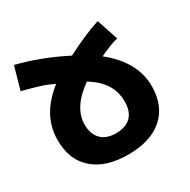

<svg xmlns="http://www.w3.org/2000/svg" viewBox="-150 -788 926 937"><g transform="rotate(-30 313.0 -319.0)"><path d="M443 -468Q578 -360 578 -223Q578 -112 508.5 -51Q439 10 313 10Q187 10 117.5 -51Q48 -112 48 -223Q48 -293 80 -352.5Q112 -412 179 -465Q144 -483 105 -495Q66 -507 11 -521L47 -648Q178 -616 315 -546Q428 -604 508 -629L548 -508Q530 -505 499.5 -493Q469 -481 443 -468ZM200 -223Q200 -170 229 -140Q258 -110 313 -110Q368 -110 397 -139Q426 -168 426 -223Q426 -280 398.5 -322.5Q371 -365 315 -400Q200 -319 200 -223Z"/></g></svg>

Font: Noto Sans Georgian
Style: Regular
Weight: 600
Designer: Monotype Design team
Foundry: Monotype Imaging Inc.
Version: Version 1.000